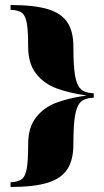

<svg xmlns="http://www.w3.org/2000/svg" viewBox="-20 -686 412 764"><path d="M22 -647Q52 -646 66.5 -635.5Q81 -625 86.5 -595Q92 -565 92 -501Q92 -433 123.5 -393Q155 -353 204.5 -334.5Q254 -316 325 -306Q254 -296 204.5 -277.5Q155 -259 123.5 -219Q92 -179 92 -111Q92 -46 86.5 -15Q81 16 66.5 27Q52 38 22 39V58Q114 58 168.5 41.5Q223 25 247.5 -12Q272 -49 272 -111Q272 -187 278.5 -225.5Q285 -264 300.5 -279.5Q316 -295 348 -297H353V-315H348Q316 -317 300.5 -332.5Q285 -348 278.5 -386.5Q272 -425 272 -501Q272 -562 247.5 -598Q223 -634 169 -650Q115 -666 22 -666Z"/></svg>

Font: Playfair Display SC Black
Style: Regular
Weight: 900
Designer: Claus Eggers Sørensen
Foundry: Claus Eggers Sørensen
Version: Version 1.200; ttfautohint (v1.6)